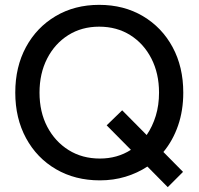

<svg xmlns="http://www.w3.org/2000/svg" viewBox="-20 -732 822 792"><path d="M392 12Q290 12 211 -34Q132 -80 87.5 -162Q43 -244 43 -350Q43 -456 87 -537.5Q131 -619 209.5 -665.5Q288 -712 389 -712Q491 -712 569.5 -665.5Q648 -619 692 -537.5Q736 -456 736 -350Q736 -276 714.5 -214Q693 -152 654 -105L735 -23L672 40L588 -45Q547 -18 497.5 -3Q448 12 392 12ZM392 -78Q464 -78 520 -114L420 -215L484 -277L585 -175Q609 -210 622.5 -254Q636 -298 636 -350Q636 -429 604.5 -490.5Q573 -552 517.5 -587Q462 -622 389 -622Q317 -622 261.5 -587Q206 -552 174.5 -490.5Q143 -429 143 -350Q143 -270 175 -209Q207 -148 263 -113Q319 -78 392 -78Z"/></svg>

Font: Figtree Medium
Style: Regular
Weight: 500
Designer: Erik Kennedy
Foundry: Erik Kennedy
Version: Version 2.001; ttfautohint (v1.8.4.7-5d5b);gftools[0.9.27]